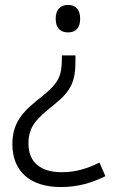

<svg xmlns="http://www.w3.org/2000/svg" viewBox="-20 -564 467 776"><path d="M304 -488C304 -526 285 -544 255 -544C225 -544 205 -526 205 -488C205 -450 225 -433 255 -433C285 -433 304 -450 304 -488ZM285 -318V-340H230V-325C230 -256 215 -227 153 -177C78 -118 30 -75 30 19C30 129 103 192 225 192C296 192 351 175 406 148L382 93C335 116 289 132 229 132C146 132 95 93 95 17C95 -53 126 -83 201 -143C267 -196 285 -235 285 -318Z"/></svg>

Font: Noto Sans Thaana Light
Style: Regular
Weight: 300
Designer: David Williams
Foundry: Google Inc.
Version: Version 3.001